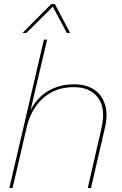

<svg xmlns="http://www.w3.org/2000/svg" viewBox="-20 -925 602 945"><path d="M26 0 196 -730H212L125 -360L121 -361Q137 -403 167 -436.5Q197 -470 242 -490Q287 -510 345 -510Q404 -510 443 -484Q482 -458 497 -409.5Q512 -361 496 -294L428 0H412L479 -292Q502 -391 463 -443.5Q424 -496 344 -496Q278 -496 230.5 -469Q183 -442 153.5 -397.5Q124 -353 112 -301L42 0ZM250 -905 325 -763H309L240 -892L110 -763H91L232 -905Z"/></svg>

Font: Work Sans Thin
Style: Italic
Weight: 250
Italic angle: -13°
Designer: Wei Huang
Foundry: Wei Huang
Version: Version 2.012